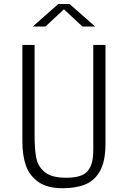

<svg xmlns="http://www.w3.org/2000/svg" viewBox="-20 -962 660 991"><path d="M95.5 -229V-730H158.5V-268.5Q158.5 -192.5 167 -147.8Q175.5 -103 211 -73.8Q246.5 -44.5 321.5 -44.5Q360.5 -44.5 386.5 -52Q412.5 -59.5 427 -73.5Q443 -88.5 452.2 -115.5Q461.5 -142.5 461.5 -192V-730H524.5V-220.5Q524.5 -131.5 497 -81Q469.5 -30.5 421.2 -10.5Q373 9.5 303 9.5Q223.5 9.5 177.5 -23.2Q131.5 -56 113.5 -108.5Q95.5 -161 95.5 -229ZM281 -941.5H339L471 -825H405.5L296 -927H324L214.5 -825H149Z"/></svg>

Font: Monaspace Argon Var
Style: Regular
Weight: 400
Designer: Riley Cran and the Lettermatic Team
Version: Version 1.000 (Monaspace Argon Var)